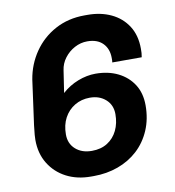

<svg xmlns="http://www.w3.org/2000/svg" viewBox="-80 -767 774 848"><g transform="rotate(-10 307.0 -343.0)"><path d="M260 10Q198 10 150 -15Q102 -40 74 -85.5Q46 -131 46 -192Q46 -200 47 -214.5Q48 -229 51.5 -257Q55 -285 62 -333Q69 -381 79 -457Q90 -524 127.5 -578.5Q165 -633 223.5 -664.5Q282 -696 355 -696H369Q428 -696 474.5 -674Q521 -652 548 -610Q575 -568 575 -508Q575 -497 574.5 -488.5Q574 -480 572 -470H440Q441 -475 441 -480Q441 -485 441 -490Q441 -531 416.5 -556Q392 -581 347 -581Q317 -581 290 -566.5Q263 -552 244.5 -527.5Q226 -503 222 -473L207 -374Q239 -403 279 -418.5Q319 -434 358 -434Q415 -434 458.5 -412.5Q502 -391 527 -352Q552 -313 552 -258Q552 -197 530.5 -147Q509 -97 471 -62Q433 -27 382 -8.5Q331 10 273 10ZM284 -101Q325 -101 354 -119.5Q383 -138 398.5 -170Q414 -202 414 -243Q414 -284 386 -309Q358 -334 315 -334Q277 -334 247 -316Q217 -298 200 -266.5Q183 -235 183 -192Q183 -151 211 -126Q239 -101 284 -101Z"/></g></svg>

Font: Chivo Medium SemiBold
Style: Italic
Weight: 600
Italic angle: -8.05°
Version: Version 2.002